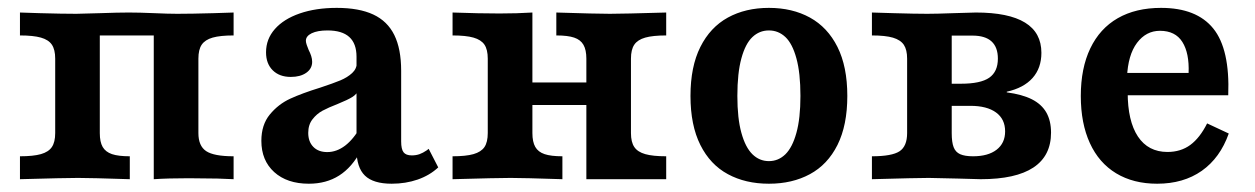

<svg xmlns="http://www.w3.org/2000/svg" viewBox="-20 -448 3138 480"><path d="M118 -115.4V-301.4Q118 -324.1 109.6 -336.4Q101.3 -348.6 82.3 -354Q63.3 -359.4 29.9 -359.4V-416.7L79.2 -415.1Q135.6 -413.5 170.8 -413.5Q196.8 -413.9 230.7 -415.1Q275.4 -416.7 302.1 -416.7Q327.9 -416.7 365.3 -415.1Q400.5 -413.5 423.2 -413.5Q458.4 -413.5 514.7 -415.1L564 -416.7V-359.4Q530.6 -359.4 511.6 -354Q492.7 -348.6 484.3 -336.3Q476 -324.1 476 -301.3V-115.3Q476 -83.1 495.4 -70.2Q514.8 -57.3 564 -57.3V0Q544.2 -0.8 523.5 -1.6L451.6 -2.4Q400 -2.4 364.4 0V-365.5L369.1 -359.4H225.9L229.5 -365.5V-115.1Q229.5 -93.1 236.7 -80.6Q244 -68.1 259.9 -62.7Q275.9 -57.3 304.5 -57.3V0Q207 -3.2 175.1 -3.2Q142.8 -3.2 29.9 0V-57.3Q63.3 -57.3 82.3 -62.7Q101.3 -68.1 109.6 -80.3Q118 -92.6 118 -115.4Z M871.3 -74V-306.1Q871.3 -339.2 853.2 -355.5Q835.2 -371.9 798.6 -371.9Q774 -371.9 759.3 -364.9Q744.7 -357.8 744.7 -346.1Q744.7 -342 746.9 -335.5Q749.2 -328.9 751.6 -323.2Q755.6 -315.5 758 -308Q760.4 -300.6 760.4 -293.4Q760.4 -276.4 745.6 -266Q730.8 -255.7 707.1 -255.7Q678.5 -255.7 661.8 -272.3Q645.1 -288.8 645.1 -317.2Q645.1 -350.4 667.2 -375.4Q689.3 -400.5 729.4 -414.4Q769.6 -428.3 821.9 -428.3Q877.6 -428.3 913.2 -411.7Q948.7 -395.1 965.8 -360.4Q982.9 -325.7 982.9 -270.9V-94.4Q982.9 -75.1 988.9 -67.3Q994.9 -59.5 1009.5 -59.5Q1019.9 -59.5 1028.8 -62.6Q1037.6 -65.8 1046.6 -72L1051.7 -75.9L1075.6 -29.5Q1054.3 -9.6 1024.2 0.9Q994.1 11.3 959.2 11.3Q913.2 11.3 892.3 -9Q871.3 -29.3 871.3 -74ZM633.4 -95.9Q633.4 -136.1 654.6 -161.8Q675.9 -187.6 705.4 -201.2Q734.9 -214.8 781.1 -229.1Q813.4 -239.8 831 -247.1Q848.6 -254.5 860.4 -265.4Q872.1 -276.2 872.1 -291.7L876.6 -223.8Q872.2 -212.5 860.5 -205.3Q848.8 -198.1 824.7 -188.3Q800.7 -179 786.2 -171.2Q771.7 -163.3 761.2 -149.7Q750.6 -136.1 750.6 -115.8Q750.6 -93.8 763.3 -80.8Q776 -67.8 798.2 -67.8Q821.5 -67.8 842.8 -83.9Q864.1 -100.1 882.6 -133L882.7 -72.1Q860.1 -29.6 827.9 -9.2Q795.7 11.3 752.1 11.3Q697.7 11.3 665.5 -17.8Q633.4 -46.9 633.4 -95.9Z M1370.8 -359.4V-416.7Q1471.9 -413.5 1504.6 -413.5Q1535.9 -413.5 1645.5 -416.7V-359.4Q1612 -359.4 1593.1 -354Q1574.1 -348.6 1565.8 -336.4Q1557.4 -324.1 1557.4 -301.4V0H1445.9V-301.4Q1445.9 -323.4 1438.6 -336Q1431.4 -348.6 1415.4 -354Q1399.5 -359.4 1370.8 -359.4ZM1199.4 -115.4V-301.4Q1199.4 -324.1 1191.1 -336.4Q1182.7 -348.6 1163.7 -354Q1144.8 -359.4 1111.4 -359.4V-416.7Q1179.2 -414.3 1228.6 -414.3Q1272.8 -414.3 1311 -416.7V-115.2Q1311 -93.3 1318.2 -80.7Q1325.4 -68.1 1341.4 -62.7Q1357.4 -57.3 1386 -57.3V0Q1288.4 -3.2 1256.5 -3.2Q1224.3 -3.2 1111.4 0V-57.3Q1144.8 -57.3 1163.7 -62.7Q1182.7 -68.1 1191.1 -80.3Q1199.4 -92.6 1199.4 -115.4ZM1267 -241.9H1489.8V-185.5H1267ZM1645.5 -57.3V0H1504.6L1557.4 -115.3Q1557.4 -92.7 1565.8 -80.4Q1574.1 -68.1 1593.1 -62.7Q1612 -57.3 1645.5 -57.3Z M1706.2 -208.1Q1706.2 -281.4 1730.9 -330.6Q1755.5 -379.8 1799.7 -404.1Q1843.8 -428.3 1902.3 -428.3Q1960.7 -428.3 2004.8 -404.1Q2049 -379.8 2073.7 -330.6Q2098.3 -281.4 2098.3 -208.1Q2098.3 -134.9 2073.7 -85.6Q2049 -36.4 2004.8 -12.6Q1960.7 11.3 1902.3 11.3Q1843.8 11.3 1799.7 -12.6Q1755.5 -36.4 1730.9 -85.6Q1706.2 -134.9 1706.2 -208.1ZM1981.1 -208.1Q1981.1 -265.5 1971 -302.2Q1961 -338.9 1943.5 -355.4Q1925.9 -371.9 1902.3 -371.9Q1878.6 -371.9 1861.1 -355.4Q1843.5 -338.9 1833.5 -302.2Q1823.4 -265.5 1823.4 -208.1Q1823.4 -152 1833.5 -115.8Q1843.5 -79.5 1861.1 -62.3Q1878.6 -45.2 1902.3 -45.2Q1925.9 -45.2 1943.5 -62.3Q1961 -79.5 1971 -115.8Q1981.1 -152 1981.1 -208.1Z M2247.8 -115.3V-301.4Q2247.8 -323.5 2239.7 -335.8Q2231.5 -348.1 2212.5 -353.8Q2193.5 -359.4 2159.8 -359.4V-416.7L2213.3 -415.1Q2268 -413.5 2298.1 -413.5Q2320.7 -413.5 2363.9 -415.1Q2396.9 -416.2 2419.7 -416.7Q2501.6 -416.7 2542.6 -391.5Q2583.5 -366.4 2583.5 -315.9Q2583.5 -277.9 2561.4 -253Q2539.2 -228.1 2496.9 -218.7V-217.1Q2535.3 -212 2559.6 -199.8Q2583.9 -187.5 2595.8 -166.8Q2607.6 -146.1 2607.6 -116.4Q2607.6 -58.4 2563.5 -29.2Q2519.4 0 2431.8 0Q2407.7 -0.4 2374.3 -1.6Q2335 -2.8 2302 -3.2Q2272.7 -3.2 2159.8 0V-57.3Q2209.7 -57.3 2228.8 -69.8Q2247.8 -82.3 2247.8 -115.3ZM2492.8 -119.5Q2492.8 -150.3 2470.1 -166.8Q2447.4 -183.4 2405.9 -183.4H2333.6V-238.7H2382.5Q2431.4 -238.7 2453.1 -253.7Q2474.7 -268.8 2474.7 -301.4Q2474.7 -330 2458.8 -344.5Q2443 -359 2410.9 -359H2349.8L2359.3 -367.1V-115.3Q2359.3 -92.3 2364.1 -80Q2368.8 -67.7 2380.4 -62.5Q2392.1 -57.3 2412.6 -57.3Q2450.2 -57.3 2471.5 -73.7Q2492.8 -90.2 2492.8 -119.5Z M2682 -208.1Q2682 -277.4 2705.7 -327Q2729.5 -376.7 2774.4 -402.5Q2819.4 -428.3 2882.6 -428.3Q2971.5 -428.3 3013.2 -376.7Q3055 -325.1 3050.6 -209.9H2762L2760.8 -265.6H2951.5Q2953.5 -315.2 2935.9 -343.1Q2918.3 -371 2879.9 -371Q2845.2 -371 2822.5 -340.8Q2799.8 -310.5 2797.5 -254.5L2800.4 -249.5Q2799.2 -238.6 2799.2 -217.2Q2799.2 -145.4 2824.8 -106.7Q2850.5 -68.1 2898.7 -68.1Q2931.9 -68.1 2955.8 -85.7Q2979.7 -103.3 2997.8 -139.5L3051.9 -114.2Q3030.3 -53.2 2984.4 -20.9Q2938.5 11.3 2872.9 11.3Q2813.5 11.3 2770.4 -14.7Q2727.3 -40.8 2704.7 -90.2Q2682 -139.6 2682 -208.1Z"/></svg>

Font: Playfair Micro SmCond SmLight
Style: Regular
Weight: 360
Width: 4
Designer: Claus Eggers Sørensen
Foundry: Claus Eggers Sørensen
Version: Version 2.100;Glyphs 3.2 (3219)